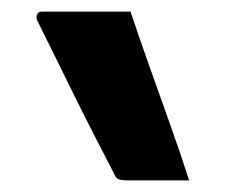

<svg xmlns="http://www.w3.org/2000/svg" viewBox="-20 -761 390 331"><path d="M205 -741Q220 -696 238 -645.5Q256 -595 274 -544.5Q292 -494 306 -450Q279 -450 254 -450Q229 -450 198 -450Q191 -450 186 -451.5Q181 -453 179 -457Q163 -488 144.5 -524Q126 -560 108 -596.5Q90 -633 73.5 -666.5Q57 -700 44 -726Q42 -731 44 -736Q46 -741 52 -741Q83 -741 105.5 -741Q128 -741 150.5 -741Q173 -741 205 -741Z"/></svg>

Font: Recursive SemiBold
Style: Regular
Weight: 600
Version: Version 1.085